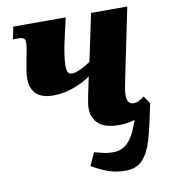

<svg xmlns="http://www.w3.org/2000/svg" viewBox="-85 -608 804 909"><g transform="rotate(-10 317.5 -154.0)"><path d="M285 178 313 116Q346 125 362.5 128.5Q379 132 404 132Q444 132 472 105Q500 78 519 25L529 -1Q489 10 455 10Q386 10 355 -18Q324 -46 324 -92Q324 -111 329 -135Q334 -159 335 -166L351 -242Q319 -218 269.5 -200Q220 -182 171 -182Q62 -182 62 -285Q62 -308 72 -358L78 -390Q87 -430 87 -452Q87 -465 80 -471Q73 -477 51 -477H28L40 -536H292L271 -444Q251 -356 251 -309Q251 -289 256.5 -279Q262 -269 277 -269Q290 -269 315 -280Q340 -291 366 -309L414 -536H588L522 -216Q516 -189 511.5 -164Q507 -139 507 -121Q507 -102 515 -91Q523 -80 537 -80Q552 -80 562.5 -85Q573 -90 590 -103L615 -67Q592 49 575 106.5Q558 164 528.5 196Q499 228 448 228Q401 228 366.5 216Q332 204 285 178Z"/></g></svg>

Font: Noto Serif NarrowBlack
Style: Italic
Weight: 900
Width: 4
Italic angle: -12°
Designer: Monotype Design Team
Foundry: Monotype Imaging Inc.
Version: Version 1.001